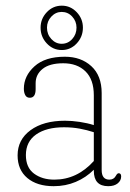

<svg xmlns="http://www.w3.org/2000/svg" viewBox="-20 -630 448 660"><path d="M40.5 -96Q40.5 -150 85 -182.5Q129.5 -215 203.5 -215Q227 -215 253.8 -211Q280.5 -207 302.5 -200V-302.5Q302.5 -356.5 274 -384.5Q245.5 -412.5 197.5 -412.5Q150.5 -412.5 126.5 -393.2Q102.5 -374 102.5 -344V-323.5Q102.5 -294 82.5 -294Q71.5 -294 66.8 -303Q62 -312 62 -325Q62 -369 98.5 -402Q135 -435 203 -435Q258.5 -435 294 -402.5Q329.5 -370 329.5 -310V-45.5Q329.5 -12.5 356 -12.5Q371.5 -12.5 378.5 -26Q383 -34.5 388 -34.5Q396.5 -34.5 396.5 -23.5Q396.5 -9.5 384.8 0.2Q373 10 352 10Q302.5 10 302.5 -43V-46.5Q275.5 -19.5 240.5 -4.8Q205.5 10 164.5 10Q107.5 10 74 -18Q40.5 -46 40.5 -96ZM69 -97Q69 -54 97 -33.2Q125 -12.5 166.5 -12.5Q245 -12.5 302.5 -76.5V-175.5Q279.5 -183 254 -187.8Q228.5 -192.5 200 -192.5Q139.5 -192.5 104.2 -167.8Q69 -143 69 -97ZM192.5 -458Q162 -458 140.8 -480.8Q119.5 -503.5 119.5 -535Q119.5 -565.5 140.8 -588Q162 -610.5 192.5 -610.5Q222.5 -610.5 243.8 -588Q265 -565.5 265 -535Q265 -503.5 243.8 -480.8Q222.5 -458 192.5 -458ZM192 -589Q171.5 -589 156.5 -573Q141.5 -557 141.5 -535Q141.5 -512 156.5 -495.8Q171.5 -479.5 192 -479.5Q213.5 -479.5 228.2 -495.8Q243 -512 243 -535Q243 -557 228.2 -573Q213.5 -589 192 -589Z"/></svg>

Font: Fraunces 144pt SuperSoft Thin
Style: Regular
Weight: 100
Version: Version 1.000;[0bf87f6ff]